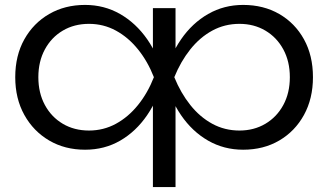

<svg xmlns="http://www.w3.org/2000/svg" viewBox="-20 -596 1335 781"><path d="M646 -282Q624 -194 578.5 -127.5Q533 -61 469 -24Q405 13 326 13Q244 13 180 -24.5Q116 -62 79 -128.5Q42 -195 42 -282Q42 -370 79 -436Q116 -502 180 -539Q244 -576 326 -576Q404 -576 468.5 -539Q533 -502 579 -436Q625 -370 646 -282ZM136 -282Q136 -218 162.5 -169Q189 -120 235.5 -92.5Q282 -65 342 -65Q401 -65 451.5 -92.5Q502 -120 541.5 -169Q581 -218 606 -282Q581 -346 541.5 -395Q502 -444 451.5 -471.5Q401 -499 342 -499Q282 -499 235.5 -471.5Q189 -444 162.5 -395Q136 -346 136 -282ZM602 -563H694V-354L677 -325V-240L694 -201V165H602V-201L618 -244V-313L602 -340ZM649 -282Q671 -370 716.5 -436Q762 -502 826.5 -539Q891 -576 969 -576Q1052 -576 1116 -539Q1180 -502 1216.5 -436Q1253 -370 1253 -282Q1253 -195 1216.5 -128.5Q1180 -62 1116 -24.5Q1052 13 969 13Q891 13 826.5 -24Q762 -61 716.5 -127.5Q671 -194 649 -282ZM1159 -282Q1159 -346 1132.5 -395Q1106 -444 1059.5 -471.5Q1013 -499 954 -499Q894 -499 843.5 -471.5Q793 -444 754 -395Q715 -346 689 -282Q715 -218 754 -169Q793 -120 843.5 -92.5Q894 -65 954 -65Q1013 -65 1059.5 -92.5Q1106 -120 1132.5 -169Q1159 -218 1159 -282Z"/></svg>

Font: Unbounded Light
Style: Regular
Weight: 300
Designer: Luke Prowse, Jean-Baptiste Morizot, Fátima Lázaro, Florian Runge
Foundry: NaN
Version: Version 1.700